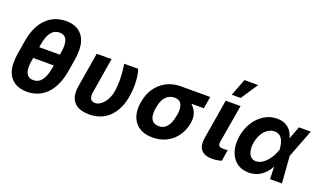

<svg xmlns="http://www.w3.org/2000/svg" viewBox="-75 -1281 3038 1788"><g transform="rotate(20 1444.0 -387.5)"><path d="M236.5 9.9Q192.8 9.9 154.8 -2.5Q116.8 -14.9 88.8 -41.5Q60.7 -68.2 44.9 -109.9Q29.1 -151.6 29.8 -210.6Q29.8 -231.2 31.8 -253.4Q33.7 -275.6 37.6 -300.1L58.6 -425.1Q71.7 -505 99.4 -563Q127.1 -621.1 166.4 -659.1Q205.6 -697.1 254.4 -715.6Q303.3 -734 358.3 -734.4Q402.3 -734.4 440.2 -721.8Q478 -709.2 505.7 -682.4Q533.4 -655.5 548.8 -613.8Q564.3 -572.1 563.9 -513.5Q563.9 -473 556.5 -425.1L535.5 -300.1Q522 -220.2 494.1 -161.9Q466.3 -103.7 427.4 -65.5Q388.5 -27.3 340 -8.7Q291.5 9.9 236.5 9.9ZM409.1 -419.7Q413.7 -447.4 416.5 -466.6Q418 -476.6 418.5 -486.7Q419 -496.8 419 -507.8Q419 -562.1 398.1 -587.5Q377.1 -612.9 338.4 -612.9Q235.1 -612.9 209.2 -446.7L204.5 -419.7ZM257.1 -112.2Q280.2 -112.2 300.2 -121.3Q320.3 -130.3 336.6 -150.4Q353 -170.5 365.4 -202.6Q377.8 -234.7 386 -280.9L390.3 -306.1H186.1Q182.5 -286.2 180.4 -272.2Q178.3 -258.2 177.2 -249.6Q176.5 -241.1 176 -232.4Q175.4 -223.7 175.4 -214.8Q175.4 -112.2 257.1 -112.2Z M852.6 9.9Q811.4 9.9 777.3 0.7Q743.3 -8.5 718.8 -28.2Q694.2 -47.9 680.8 -78.3Q667.3 -108.7 667.3 -151.3Q667.3 -163.4 668.3 -176.3Q669.4 -189.3 671.9 -203.1L729 -545.5H875.7L818.9 -201.7Q817.5 -192.5 816.8 -184.7Q816.1 -176.8 816.1 -169.7Q816.1 -130.3 837.4 -117.2Q850.5 -108.7 867.2 -108.7Q894.2 -108.7 917.6 -123.4Q941.1 -138.1 959.3 -162.1Q977.6 -186.1 989.9 -216.3Q1002.1 -246.4 1007.1 -277Q1014.6 -331.3 1014.6 -388.1Q1013.1 -474.4 1000.7 -545.5H1139.9Q1160.9 -480.8 1160.9 -391.3Q1160.9 -292.3 1136 -210.9Q1110.8 -128.6 1058.9 -73.2Q980.5 9.9 852.6 9.9Z M1482.6 9.9Q1418.7 9.9 1374.6 -10.3Q1330.6 -30.5 1304 -67.1Q1263.5 -121.4 1263.5 -203.1Q1263.5 -240.4 1271 -269.9Q1276.6 -305.4 1289.2 -338.2Q1301.8 -371.1 1321 -399.7Q1340.2 -428.3 1366.3 -452.4Q1392.4 -476.6 1425.4 -494.7Q1488.6 -528.4 1570.7 -528.4H1859.4L1839.8 -409.4H1715.9Q1743.6 -384.9 1759.9 -351.6Q1776.3 -318.2 1776.3 -278.8Q1776.3 -271.7 1775.7 -264Q1775.2 -256.4 1773.8 -248.6Q1766.3 -193.9 1742.9 -146.7Q1719.5 -99.4 1682 -64.6Q1644.5 -29.8 1594.1 -9.9Q1543.7 9.9 1482.6 9.9ZM1502.1 -109Q1538.7 -109 1563.9 -129.3Q1610.4 -166.2 1625.4 -258.5Q1632.1 -284.4 1632.1 -313.2Q1632.1 -359.4 1612.9 -384.4Q1593.8 -409.4 1551.1 -409.4Q1522 -409.4 1499.8 -398.4Q1477.6 -387.4 1461.5 -368.4Q1445.3 -349.4 1435.4 -324Q1425.4 -298.7 1420.8 -269.9Q1413.7 -241.5 1413.7 -211.6Q1413.7 -109 1502.1 -109Z M2129.3 -616.8H2040.5L2105.8 -785.5H2241.1ZM2071.4 6.4Q2041.2 6.4 2016.7 0Q1992.2 -6.4 1974.8 -20.6Q1957.4 -34.8 1947.8 -56.8Q1938.2 -78.8 1938.2 -110.4Q1938.2 -120.4 1939.1 -130.9Q1940 -141.3 1941.8 -152.7L2007.1 -545.5H2154.1L2090.2 -170.8Q2089.5 -166.2 2089.1 -162.1Q2088.8 -158 2088.8 -154.5Q2088.8 -143.1 2092.2 -135.7Q2095.5 -128.2 2101.9 -123.9Q2108.3 -119.7 2117.5 -117.9Q2126.8 -116.1 2138.5 -116.1Q2156.6 -116.1 2174.4 -118.3L2181.8 -119L2164.1 -7.8Q2121.8 6.4 2071.4 6.4Z M2433.9 11.4Q2359 9.2 2312.5 -28.4Q2265.3 -66.4 2246.8 -129.6Q2234.7 -168 2234.7 -214.5Q2234.7 -267.8 2249.6 -322.8Q2265.3 -377.8 2294.7 -423.3Q2333.1 -481.9 2391 -517.4Q2447.8 -552.6 2516 -552.6Q2584.2 -552.6 2627.5 -516.7Q2670.8 -480.8 2683.9 -421.2H2685.7L2732.6 -545.5H2849.8L2742.5 -266L2762.8 0H2644.9L2640.6 -120L2638.5 -119.7Q2607.2 -60.7 2555.8 -24.9Q2505.3 10.7 2433.9 11.4ZM2462.4 -111.5Q2481.9 -111.5 2500.4 -118.8Q2518.8 -126.1 2535.5 -138.5Q2552.2 -150.9 2566.8 -167.4Q2581.3 -183.9 2593.6 -202.1Q2605.8 -220.2 2615.2 -239.2Q2624.6 -258.2 2630.7 -275.9L2634.6 -285.9Q2631.7 -346.2 2612.2 -384.6Q2587 -432.2 2534.4 -432.2Q2506 -432.2 2481.4 -419.7Q2456.7 -407.3 2437.1 -385.3Q2417.6 -363.3 2404.1 -332.6Q2390.6 -301.8 2384.2 -265.6Q2380.7 -244.7 2380.7 -224.1Q2380.7 -193.9 2388.8 -169.4Q2409.1 -111.5 2462.4 -111.5Z"/></g></svg>

Font: Linik Sans
Style: Bold Italic
Weight: 700
Italic angle: 9°
Designer: Fonts by Rasmus Andersson / Changes by Cristiano Sobral with parts from Marc Monis
Foundry: rsms
Version: Version 3.020; ttfautohint (v1.6)